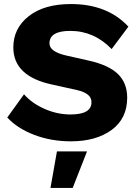

<svg xmlns="http://www.w3.org/2000/svg" viewBox="-20 -690 685 951"><path d="M331 -670Q512 -670 616 -558L533 -447Q446 -537 328 -537Q225 -537 225 -475Q225 -434 308 -415L419 -390Q518 -368 564 -323.5Q610 -279 610 -206Q610 -103 533 -46.5Q456 10 331 10Q233 10 149.5 -22Q66 -54 16 -108L99 -223Q137 -179 200 -151Q263 -123 329 -123Q433 -123 433 -183Q435 -227 361 -244L239 -271Q46 -312 46 -455Q46 -550 122.5 -610Q199 -670 331 -670ZM411 60 340 241H230L262 60Z"/></svg>

Font: Elaine Sans
Style: Bold
Weight: 700
Designer: Wei Huang
Foundry: Wei Huang
Version: Version 2.001;December 24, 2019;FontCreator 12.0.0.2547 64-b